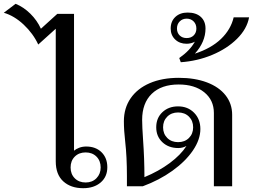

<svg xmlns="http://www.w3.org/2000/svg" viewBox="-157 -979 1329 1009"><path d="M136 -131V-828L44 -745Q17 -803 -32.5 -849.5Q-82 -896 -137 -912L-75 -959Q-33 -942 2.5 -907Q38 -872 58 -828L144 -906H232V-187Q242 -196 259 -202.5Q276 -209 296 -209Q346 -209 376.5 -179Q407 -149 407 -100Q407 -50 372 -20Q337 10 280 10Q215 10 175.5 -26Q136 -62 136 -131ZM372 -99Q372 -134 350 -156Q328 -178 293 -178Q258 -178 236 -156Q214 -134 214 -99Q214 -64 236 -42Q258 -20 293 -20Q328 -20 350 -42.5Q372 -65 372 -99Z M510 -53Q510 -156 501 -234Q494 -294 494 -342Q494 -411 529.5 -462.5Q565 -514 630 -542Q695 -570 783 -570Q867 -570 930.5 -546Q994 -522 1028.5 -478Q1063 -434 1063 -376V0H967V-385Q967 -453 916.5 -494Q866 -535 782 -535Q691 -535 640.5 -486Q590 -437 590 -349Q590 -315 595 -242Q602 -145 602 -48Q677 -79 735 -122Q793 -165 823 -212Q803 -201 780 -201Q729 -201 696.5 -231.5Q664 -262 664 -310Q664 -359 696.5 -389.5Q729 -420 779 -420Q830 -420 863 -386.5Q896 -353 896 -301Q896 -246 857 -188.5Q818 -131 749 -81.5Q680 -32 593 0H510ZM858 -310Q858 -344 836 -366Q814 -388 779 -388Q744 -388 722 -366Q700 -344 700 -310Q700 -276 722 -254Q744 -232 779 -232Q814 -232 836 -254Q858 -276 858 -310Z M785 -674Q842 -714 867 -760Q859 -755 847 -752Q835 -749 824 -749Q787 -749 763.5 -771.5Q740 -794 740 -829Q740 -867 764.5 -890Q789 -913 829 -913Q873 -913 898 -890.5Q923 -868 923 -829Q923 -759 867 -697Q953 -725 1004.5 -774.5Q1056 -824 1071 -888H1152Q1141 -827 1088.5 -775Q1036 -723 958 -690.5Q880 -658 793 -652ZM875 -829Q875 -852 860.5 -866.5Q846 -881 824 -881Q802 -881 787.5 -866.5Q773 -852 773 -829Q773 -807 787 -793Q801 -779 824 -779Q847 -779 861 -793Q875 -807 875 -829Z"/></svg>

Font: Fahkwang
Style: Regular
Weight: 400
Version: Version 1.000; ttfautohint (v1.6)